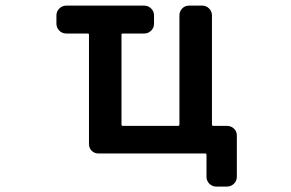

<svg xmlns="http://www.w3.org/2000/svg" viewBox="-20 -567 1040 686"><path d="M752.9 99.6Q738.3 99.6 728 89.4Q717.8 79.1 717.8 64.5V-13.7Q717.8 -18.6 713.9 -18.6H332Q317.4 -18.6 307.6 -28.3Q297.9 -38.1 297.9 -52.7V-443.4Q297.9 -447.3 293 -447.3H216.8Q202.1 -447.3 191.9 -457.5Q181.6 -467.8 181.6 -482.4V-511.7Q181.6 -526.4 191.9 -536.6Q202.1 -546.9 216.8 -546.9H495.1Q509.8 -546.9 520 -536.6Q530.3 -526.4 530.3 -511.7V-482.4Q530.3 -467.8 520 -457.5Q509.8 -447.3 495.1 -447.3H418.9Q414.1 -447.3 414.1 -443.4V-122.1Q414.1 -117.2 418.9 -117.2H616.2Q621.1 -117.2 621.1 -122.1V-511.7Q621.1 -526.4 630.9 -536.6Q640.6 -546.9 655.3 -546.9H703.1Q716.8 -546.9 727.1 -536.6Q737.3 -526.4 737.3 -511.7V-122.1Q737.3 -117.2 742.2 -117.2H791Q805.7 -117.2 815.9 -107.4Q826.2 -97.7 826.2 -83V64.5Q826.2 79.1 815.9 89.4Q805.7 99.6 791 99.6Z"/></svg>

Font: Rounded-L Mgen+ 1m medium
Style: Regular
Weight: 500
Designer: [Source Han Sans]
Ryoko NISHIZUKA  (kana & ideographs); Paul D. Hunt (Latin, Greek & Cyrillic); Wenlong ZHANG  (bopomofo
Version: Version 1.059.20150602